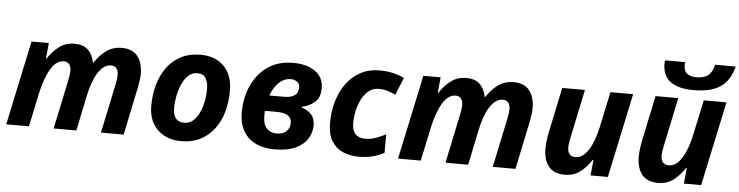

<svg xmlns="http://www.w3.org/2000/svg" viewBox="-47 -1005 4765 1238"><g transform="rotate(5 2335.5 -385.5)"><path d="M18 0 134 -546H246L236 -445H240Q272 -494 313.5 -525Q355 -556 412 -556Q469 -556 499.5 -526.5Q530 -497 540 -445H544Q575 -494 618 -525Q661 -556 718 -556Q787 -556 820.5 -513.5Q854 -471 854 -399Q854 -366 843 -311L778 0H631L698 -319Q706 -356 706 -377Q706 -437 658 -437Q633 -437 611.5 -421Q590 -405 572.5 -376.5Q555 -348 541.5 -309.5Q528 -271 519 -227L472 0H325L392 -319Q400 -356 400 -377Q400 -437 352 -437Q327 -437 305.5 -420.5Q284 -404 267 -375Q250 -346 236.5 -308Q223 -270 213 -226L165 0Z M1148 10Q1087 10 1039.5 -15.5Q992 -41 965.5 -88Q939 -135 939 -200Q939 -272 957 -336.5Q975 -401 1011 -450.5Q1047 -500 1101.5 -528Q1156 -556 1229 -556Q1324 -556 1380 -499Q1436 -442 1436 -340Q1436 -271 1419 -208Q1402 -145 1366.5 -96Q1331 -47 1276.5 -18.5Q1222 10 1148 10ZM1160 -110Q1201 -110 1229.5 -143Q1258 -176 1273 -228.5Q1288 -281 1288 -340Q1288 -381 1272.5 -408.5Q1257 -436 1218 -436Q1185 -436 1160 -413.5Q1135 -391 1119 -355Q1103 -319 1095 -278Q1087 -237 1087 -200Q1087 -110 1160 -110Z M1757 10Q1645 10 1584.5 -47.5Q1524 -105 1524 -211Q1524 -279 1543.5 -341Q1563 -403 1601 -451.5Q1639 -500 1695.5 -528Q1752 -556 1827 -556Q1915 -556 1969.5 -518Q2024 -480 2024 -409Q2024 -348 1990.5 -319Q1957 -290 1906 -278V-274Q1941 -264 1967 -238.5Q1993 -213 1993 -165Q1993 -119 1968 -79Q1943 -39 1890.5 -14.5Q1838 10 1757 10ZM1692 -333H1790Q1832 -333 1855.5 -350Q1879 -367 1879 -401Q1879 -424 1862.5 -437Q1846 -450 1821 -450Q1778 -450 1744.5 -418Q1711 -386 1692 -333ZM1759 -93Q1800 -93 1822.5 -114Q1845 -135 1845 -168Q1845 -200 1821.5 -216Q1798 -232 1743 -232H1672Q1671 -224 1671 -216Q1671 -208 1671 -201Q1671 -142 1696.5 -117.5Q1722 -93 1759 -93Z M2300 10Q2243 10 2197 -10Q2151 -30 2124 -74.5Q2097 -119 2097 -191Q2097 -264 2116 -330Q2135 -396 2172 -447Q2209 -498 2263 -527Q2317 -556 2386 -556Q2435 -556 2473.5 -547Q2512 -538 2546 -521L2501 -409Q2475 -420 2449.5 -428.5Q2424 -437 2392 -437Q2345 -437 2312.5 -402.5Q2280 -368 2263 -314Q2246 -260 2246 -203Q2246 -156 2268 -132.5Q2290 -109 2330 -109Q2367 -109 2398.5 -120.5Q2430 -132 2464 -149V-29Q2429 -11 2390 -0.5Q2351 10 2300 10Z M2554 0 2670 -546H2782L2772 -445H2776Q2808 -494 2849.5 -525Q2891 -556 2948 -556Q3005 -556 3035.5 -526.5Q3066 -497 3076 -445H3080Q3111 -494 3154 -525Q3197 -556 3254 -556Q3323 -556 3356.5 -513.5Q3390 -471 3390 -399Q3390 -366 3379 -311L3314 0H3167L3234 -319Q3242 -356 3242 -377Q3242 -437 3194 -437Q3169 -437 3147.5 -421Q3126 -405 3108.5 -376.5Q3091 -348 3077.5 -309.5Q3064 -271 3055 -227L3008 0H2861L2928 -319Q2936 -356 2936 -377Q2936 -437 2888 -437Q2863 -437 2841.5 -420.5Q2820 -404 2803 -375Q2786 -346 2772.5 -308Q2759 -270 2749 -226L2701 0Z M3495 -147Q3495 -165 3498 -193.5Q3501 -222 3507 -251L3569 -546H3716L3649 -227Q3641 -190 3641 -169Q3641 -109 3694 -109Q3719 -109 3740.5 -125.5Q3762 -142 3779.5 -171Q3797 -200 3810.5 -238.5Q3824 -277 3833 -320L3881 -546H4028L3912 0H3800L3810 -101H3805Q3773 -52 3732 -21Q3691 10 3634 10Q3562 10 3528.5 -32.5Q3495 -75 3495 -147Z M4099 -147Q4099 -165 4102 -193.5Q4105 -222 4111 -251L4173 -546H4320L4253 -227Q4245 -190 4245 -169Q4245 -109 4298 -109Q4323 -109 4344.5 -125.5Q4366 -142 4383.5 -171Q4401 -200 4414.5 -238.5Q4428 -277 4437 -320L4485 -546H4632L4516 0H4404L4414 -101H4409Q4377 -52 4336 -21Q4295 10 4238 10Q4166 10 4132.5 -32.5Q4099 -75 4099 -147ZM4212 -758Q4212 -764 4212.5 -770Q4213 -776 4214 -781H4344Q4343 -773 4343 -768Q4343 -763 4343 -758Q4343 -722 4365 -706Q4387 -690 4426 -690Q4471 -690 4498.5 -710Q4526 -730 4538 -781H4671Q4661 -741 4643 -709Q4625 -677 4595.5 -654Q4566 -631 4521.5 -618.5Q4477 -606 4414 -606Q4353 -606 4313.5 -619Q4274 -632 4251.5 -653.5Q4229 -675 4220.5 -702.5Q4212 -730 4212 -758Z"/></g></svg>

Font: BC Sans
Style: Bold Italic
Weight: 700
Italic angle: -12°
Designer: Monotype Design Team
Province of B.C.
Foundry: Monotype Imaging Inc.
Version: Version 2.000;GOOG;noto-source:20170915:90ef993387c0